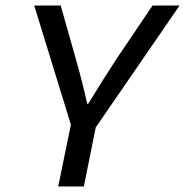

<svg xmlns="http://www.w3.org/2000/svg" viewBox="-20 -676 671 696"><path d="M191 0 237 -224 104 -656H200L255 -462Q280 -374 296 -300H300Q353 -387 402 -462L533 -656H631L327 -214L284 0Z"/></svg>

Font: TypoPRO Source Code Pro
Style: Italic
Weight: 500
Italic angle: -11°
Monospace: yes
Designer: Paul D. Hunt, Teo Tuominen
Foundry: Adobe Systems Incorporated
Version: Version 1.030;PS 1.0;hotconv 1.0.84;makeotf.lib2.5.63406